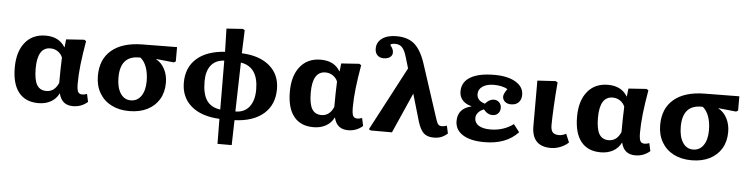

<svg xmlns="http://www.w3.org/2000/svg" viewBox="-54 -1063 6103 1561"><g transform="rotate(5 2997.5 -282.5)"><path d="M273 14Q167 14 112 -55.5Q57 -125 57 -257Q57 -388 118 -463Q179 -538 286 -538Q395 -538 444 -457H446L453 -522L600 -532L616 -522Q597 -414 587.5 -329Q578 -244 578 -174Q578 -124 587.5 -105.5Q597 -87 623 -87Q630 -87 640.5 -89Q651 -91 661 -95L675 -31Q624 14 555 14Q463 14 441 -79H439Q417 -34 373.5 -10Q330 14 273 14ZM329 -90Q396 -90 428 -165Q428 -217 429 -274Q430 -331 432 -372Q420 -402 393 -420Q366 -438 333 -438Q227 -438 227 -265Q227 -173 251.5 -131.5Q276 -90 329 -90Z M1014 14Q930 14 867.5 -18.5Q805 -51 770.5 -110.5Q736 -170 736 -250Q736 -385 823.5 -459Q911 -533 1073 -535L1357 -538V-421L1341 -412L1196 -427V-425Q1241 -401 1266.5 -351.5Q1292 -302 1292 -241Q1292 -163 1258 -106Q1224 -49 1161.5 -17.5Q1099 14 1014 14ZM1019 -74Q1073 -74 1104 -119Q1135 -164 1135 -241Q1135 -305 1117.5 -353.5Q1100 -402 1068 -427H1056Q904 -427 904 -251Q904 -169 935 -121.5Q966 -74 1019 -74Z M1753 217 1751 13Q1603 6 1520 -65Q1437 -136 1437 -256Q1437 -379 1518 -451.5Q1599 -524 1749 -534L1744 -723L1877 -732L1893 -723L1886 -534Q2031 -528 2113.5 -457.5Q2196 -387 2196 -268Q2196 -141 2111.5 -67Q2027 7 1874 13L1869 217ZM1751 -63 1749 -462Q1678 -458 1641 -411Q1604 -364 1604 -280Q1604 -178 1639.5 -125.5Q1675 -73 1751 -63ZM1875 -58Q1948 -58 1988 -109Q2028 -160 2028 -249Q2028 -435 1885 -458Z M2518 14Q2412 14 2357 -55.5Q2302 -125 2302 -257Q2302 -388 2363 -463Q2424 -538 2531 -538Q2640 -538 2689 -457H2691L2698 -522L2845 -532L2861 -522Q2842 -414 2832.5 -329Q2823 -244 2823 -174Q2823 -124 2832.5 -105.5Q2842 -87 2868 -87Q2875 -87 2885.5 -89Q2896 -91 2906 -95L2920 -31Q2869 14 2800 14Q2708 14 2686 -79H2684Q2662 -34 2618.5 -10Q2575 14 2518 14ZM2574 -90Q2641 -90 2673 -165Q2673 -217 2674 -274Q2675 -331 2677 -372Q2665 -402 2638 -420Q2611 -438 2578 -438Q2472 -438 2472 -265Q2472 -173 2496.5 -131.5Q2521 -90 2574 -90Z M3598 -93 3612 -30Q3586 -7 3559.5 3Q3533 13 3500 13Q3446 13 3417 -14Q3388 -41 3367 -110L3304 -326H3302L3158 0H2985L2969 -9L3243 -529L3215 -623Q3200 -674 3179 -696.5Q3158 -719 3122 -719Q3093 -719 3082 -708Q3097 -688 3103 -675Q3109 -662 3109 -646Q3109 -623 3089.5 -608.5Q3070 -594 3038 -594Q3005 -594 2986 -613.5Q2967 -633 2967 -667Q2967 -720 3010.5 -751Q3054 -782 3127 -782Q3218 -782 3272 -737Q3326 -692 3362 -587L3510 -133Q3519 -105 3529 -95Q3539 -85 3559 -85Q3576 -85 3598 -93Z M3913 14Q3799 14 3736 -26Q3673 -66 3673 -138Q3673 -240 3783 -266V-268Q3735 -280 3709.5 -309Q3684 -338 3684 -380Q3684 -457 3752 -497.5Q3820 -538 3949 -538Q4057 -538 4121.5 -499.5Q4186 -461 4186 -396Q4186 -356 4163.5 -333.5Q4141 -311 4102 -311Q4071 -311 4052 -327.5Q4033 -344 4033 -370Q4033 -390 4062 -432Q4045 -443 4014.5 -450Q3984 -457 3952 -457Q3893 -457 3858.5 -433.5Q3824 -410 3824 -371Q3824 -317 3890 -298Q3925 -337 3960 -337Q3987 -337 4004.5 -319.5Q4022 -302 4022 -274Q4022 -246 4004.5 -228.5Q3987 -211 3960 -211Q3918 -211 3887 -251Q3857 -240 3840 -219.5Q3823 -199 3823 -175Q3823 -136 3857 -114.5Q3891 -93 3952 -93Q4059 -93 4140 -153L4188 -91Q4091 14 3913 14Z M4455 14Q4299 14 4299 -151Q4299 -190 4299 -244.5Q4299 -299 4299 -355Q4299 -411 4299 -456Q4299 -501 4299 -522L4447 -531L4464 -522Q4460 -477 4456.5 -427Q4453 -377 4450.5 -328.5Q4448 -280 4446.5 -239.5Q4445 -199 4445 -173Q4445 -131 4460.5 -113.5Q4476 -96 4513 -96Q4541 -96 4570 -112L4599 -43Q4572 -17 4533 -1.5Q4494 14 4455 14Z M4862 14Q4756 14 4701 -55.5Q4646 -125 4646 -257Q4646 -388 4707 -463Q4768 -538 4875 -538Q4984 -538 5033 -457H5035L5042 -522L5189 -532L5205 -522Q5186 -414 5176.5 -329Q5167 -244 5167 -174Q5167 -124 5176.5 -105.5Q5186 -87 5212 -87Q5219 -87 5229.5 -89Q5240 -91 5250 -95L5264 -31Q5213 14 5144 14Q5052 14 5030 -79H5028Q5006 -34 4962.5 -10Q4919 14 4862 14ZM4918 -90Q4985 -90 5017 -165Q5017 -217 5018 -274Q5019 -331 5021 -372Q5009 -402 4982 -420Q4955 -438 4922 -438Q4816 -438 4816 -265Q4816 -173 4840.5 -131.5Q4865 -90 4918 -90Z M5603 14Q5519 14 5456.5 -18.5Q5394 -51 5359.5 -110.5Q5325 -170 5325 -250Q5325 -385 5412.5 -459Q5500 -533 5662 -535L5946 -538V-421L5930 -412L5785 -427V-425Q5830 -401 5855.5 -351.5Q5881 -302 5881 -241Q5881 -163 5847 -106Q5813 -49 5750.5 -17.5Q5688 14 5603 14ZM5608 -74Q5662 -74 5693 -119Q5724 -164 5724 -241Q5724 -305 5706.5 -353.5Q5689 -402 5657 -427H5645Q5493 -427 5493 -251Q5493 -169 5524 -121.5Q5555 -74 5608 -74Z"/></g></svg>

Font: Literata 7pt
Style: Bold
Weight: 700
Designer: Latin by Veronika Burian and Jose Scaglione. Greek by Irene Vlachou. Cyrillic by Vera Evstafieva.
Foundry: TypeTogether
Version: Version 3.002